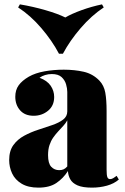

<svg xmlns="http://www.w3.org/2000/svg" viewBox="-20 -852 571 879"><path d="M156 7Q109 7 79 -11Q49 -29 35.5 -58Q22 -87 22 -119Q22 -161 41 -187.5Q60 -214 90.5 -230.5Q121 -247 155 -258Q189 -269 219.5 -279.5Q250 -290 269 -304.5Q288 -319 288 -342V-431Q288 -447 282.5 -466Q277 -485 262 -499Q247 -513 217 -513Q201 -513 186.5 -508.5Q172 -504 161 -496Q196 -483 212 -459.5Q228 -436 228 -408Q228 -368 200 -345Q172 -322 134 -322Q94 -322 72 -347Q50 -372 50 -409Q50 -440 65.5 -461.5Q81 -483 112 -501Q142 -518 184 -525.5Q226 -533 272 -533Q321 -533 363 -523.5Q405 -514 435 -483Q456 -461 462 -428Q468 -395 468 -343V-75Q468 -50 471.5 -41Q475 -32 484 -32Q492 -32 499.5 -37Q507 -42 514 -47L524 -30Q502 -11 469.5 -2Q437 7 401 7Q358 7 334.5 -3.5Q311 -14 301.5 -31.5Q292 -49 291 -69Q270 -36 238.5 -14.5Q207 7 156 7ZM251 -73Q262 -73 270.5 -76.5Q279 -80 288 -90V-301Q281 -288 269.5 -275.5Q258 -263 246 -250Q234 -237 223.5 -222Q213 -207 206.5 -187.5Q200 -168 200 -142Q200 -104 214.5 -88.5Q229 -73 251 -73ZM447 -832 455 -818Q399 -781 349.5 -723.5Q300 -666 268 -606H250Q219 -665 169.5 -723Q120 -781 63 -818L71 -832Q131 -822 188 -805.5Q245 -789 279 -772Q308 -789 353.5 -805.5Q399 -822 447 -832Z"/></svg>

Font: Playfair Display Black
Style: Regular
Weight: 900
Designer: Claus Eggers Sørensen
Foundry: Claus Eggers Sørensen
Version: Version 1.203